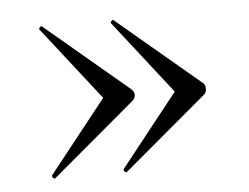

<svg xmlns="http://www.w3.org/2000/svg" viewBox="-35 -403 526 406"><g transform="rotate(-5 228.0 -200.0)"><path d="M401 -201Q401 -193 397 -189L220 -40Q220 -39 218 -39Q216 -39 214 -41.5Q212 -44 213 -46L335 -200L213 -356Q212 -358 215.5 -361Q219 -364 220 -361L397 -212Q401 -208 401 -201ZM250 -201Q250 -194 245 -189L68 -40Q68 -39 66 -39Q64 -39 62 -41.5Q60 -44 61 -46L183 -200L61 -356Q60 -358 63.5 -361Q67 -364 68 -361L245 -212Q250 -207 250 -201Z"/></g></svg>

Font: Cormorant Infant
Style: Regular
Weight: 400
Designer: Christian Thalmann (Catharsis Fonts)
Foundry: Catharsis Fonts
Version: Version 4.000